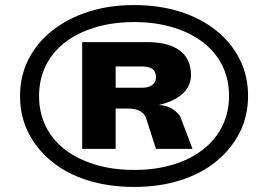

<svg xmlns="http://www.w3.org/2000/svg" viewBox="-20 -731 1056 757"><path d="M509 6Q410 6 327.5 -19.5Q245 -45 185 -93.5Q125 -142 92 -207.5Q59 -273 59 -352Q59 -431 92 -496.5Q125 -562 185.5 -610Q246 -658 328 -684.5Q410 -711 508 -711Q608 -711 690 -685Q772 -659 832 -611Q892 -563 925 -497.5Q958 -432 958 -353Q958 -274 925 -208.5Q892 -143 832.5 -94.5Q773 -46 690.5 -20Q608 6 509 6ZM509 -61Q593 -61 662 -82Q731 -103 780.5 -141.5Q830 -180 856.5 -234Q883 -288 883 -353Q883 -419 856.5 -472.5Q830 -526 780.5 -564Q731 -602 662 -623Q593 -644 509 -644Q425 -644 355.5 -623Q286 -602 236.5 -564Q187 -526 160.5 -472Q134 -418 134 -352Q134 -287 160.5 -233Q187 -179 236.5 -141Q286 -103 355.5 -82Q425 -61 509 -61ZM304 -144V-565H559Q644 -565 688.5 -532Q733 -499 733 -435Q733 -392 700 -361.5Q667 -331 606 -317L625 -315Q649 -310 666 -297Q683 -284 690 -273L739 -144H595L555 -268Q549 -283 532 -293Q515 -303 486 -303H405L436 -326V-144ZM436 -385H539Q567 -385 581 -396.5Q595 -408 595 -427Q595 -448 581.5 -458.5Q568 -469 539 -469H436Z"/></svg>

Font: Nunito Sans 7pt Expanded Black
Style: Regular
Weight: 900
Width: 7
Designer: Vernon Adams
Foundry: Vernon Adams
Version: Version 3.101;gftools[0.9.27]